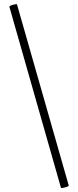

<svg xmlns="http://www.w3.org/2000/svg" viewBox="-20 -752 381 936"><path d="M26 -718Q24 -723 42.5 -728.5Q61 -734 63 -730L315 152Q317 156 298 161.5Q279 167 277 163Z"/></svg>

Font: Cormorant Upright
Style: Regular
Weight: 400
Designer: Christian Thalmann (Catharsis Fonts)
Foundry: Catharsis Fonts
Version: Version 3.302